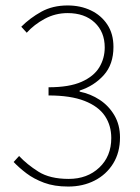

<svg xmlns="http://www.w3.org/2000/svg" viewBox="-20 -672 512 704"><path d="M230 12Q179 12 141.5 -2Q104 -16 77 -36.5Q50 -57 30 -78L50 -100Q79 -69 121 -42.5Q163 -16 232 -16Q300 -16 344 -57.5Q388 -99 388 -166Q388 -212 364.5 -247Q341 -282 290 -302Q239 -322 158 -322V-352Q234 -352 279 -372Q324 -392 344 -425Q364 -458 364 -498Q364 -555 327 -589.5Q290 -624 228 -624Q183 -624 144 -603Q105 -582 78 -552L58 -574Q90 -606 131.5 -629Q173 -652 228 -652Q275 -652 313 -634Q351 -616 373.5 -582Q396 -548 396 -500Q396 -436 360.5 -396.5Q325 -357 272 -340V-336Q312 -328 345.5 -306Q379 -284 399.5 -249Q420 -214 420 -168Q420 -113 395 -72.5Q370 -32 327 -10Q284 12 230 12Z"/></svg>

Font: Source Sans 3 Variable
Style: Regular
Weight: 200
Designer: Paul D. Hunt
Foundry: Adobe Systems Incorporated
Version: Version 3.026